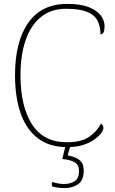

<svg xmlns="http://www.w3.org/2000/svg" viewBox="-20 -744 590 984"><path d="M324 10Q234 10 175 -34.5Q116 -79 86.5 -161.5Q57 -244 57 -358Q57 -531 125 -627.5Q193 -724 324 -724Q394 -724 436 -707Q478 -690 497 -664Q516 -638 516 -610Q516 -568 495 -568Q495 -609 479.5 -638.5Q464 -668 426 -683.5Q388 -699 318 -699Q242 -699 190 -657Q138 -615 111.5 -538.5Q85 -462 85 -358Q85 -200 143.5 -107.5Q202 -15 323 -15Q397 -15 438 -43.5Q479 -72 497 -111Q510 -104 510 -86Q510 -78 499 -62.5Q488 -47 465 -30Q442 -13 407 -1.5Q372 10 324 10ZM310 220Q295 220 279.5 218Q264 216 246 211V189Q264 193 277 196Q290 199 307 199Q342 199 363.5 184Q385 169 385 133Q385 102 364 88.5Q343 75 299 71L319 -9H344L327 52Q347 56 366 63.5Q385 71 397 86.5Q409 102 409 130Q409 180 380.5 200Q352 220 310 220Z"/></svg>

Font: Noto Serif Myanmar Thin
Style: Regular
Weight: 100
Designer: Ben Mitchell and the Monotype Design Team
Foundry: Monotype Imaging Inc.
Version: Version 2.106; ttfautohint (v1.8.4.7-5d5b)